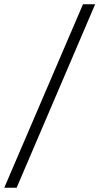

<svg xmlns="http://www.w3.org/2000/svg" viewBox="-25 -801 466 900"><path d="M364 -781H421L53 79H-5Z"/></svg>

Font: KoHo
Style: Regular
Weight: 400
Version: Version 1.000; ttfautohint (v1.6)